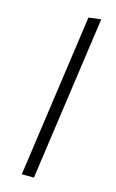

<svg xmlns="http://www.w3.org/2000/svg" viewBox="-116 -790 507 838"><g transform="rotate(15 137.5 -371.5)"><path d="M128 0H73L177 -736L233 -743Z"/></g></svg>

Font: FiraGO Light
Style: Italic
Weight: 300
Italic angle: -8°
Designer: bBox Type GmbH
Foundry: bBox Type GmbH
Version: Version 1.001